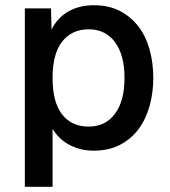

<svg xmlns="http://www.w3.org/2000/svg" viewBox="-20 -564 651 734"><path d="M75 150V-532H175L177 -451Q200 -497 242 -520.5Q284 -544 338 -544Q397 -544 439.5 -521.5Q482 -499 510.5 -461Q539 -423 552.5 -372.5Q566 -322 566 -266Q566 -210 552 -159.5Q538 -109 510 -71Q482 -33 439 -10.5Q396 12 338 12Q287 12 245 -10.5Q203 -33 181 -72V150ZM319 -80Q383 -80 419.5 -129Q456 -178 456 -266Q456 -354 419.5 -403Q383 -452 319 -452Q255 -452 218 -405.5Q181 -359 181 -266Q181 -173 217.5 -126.5Q254 -80 319 -80Z"/></svg>

Font: Geist Med
Style: Regular
Weight: 400
Designer: Basement.studio, Andrés Briganti, Mateo Zaragoza
Foundry: Basement.studio, Vercel, Andrés Briganti, Guido Ferreyra, Mateo Zaragoza
Version: Version 1.401